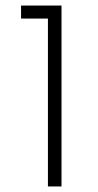

<svg xmlns="http://www.w3.org/2000/svg" viewBox="-20 -673 355 693"><path d="M202 -653V0H153V-606H56V-653Z"/></svg>

Font: Josefin Sans Light
Style: Regular
Weight: 300
Designer: Santiago Orozco
Foundry: Typemade
Version: Version 2.000